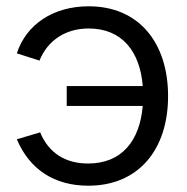

<svg xmlns="http://www.w3.org/2000/svg" viewBox="-20 -575 594 610"><path d="M260.5 15C420 15 514 -99.5 514 -269.5C514 -440 420.5 -555 262 -555C149.5 -555 63.5 -498 33.5 -405.5L105.5 -382.5C131.5 -447.5 189.5 -484.5 261.5 -484.5C369 -484.5 425 -410 433.5 -301.5H192V-238.5H433.5C424 -127 366.5 -55.5 260 -55.5C187 -55.5 134.5 -89.5 107.5 -154.5L33.5 -132.5C74 -36.5 153 15 260.5 15Z"/></svg>

Font: Manrope
Style: Regular
Weight: 400
Designer: Mikhail Sharanda
Foundry: Mikhail Sharanda
Version: Version 4.505